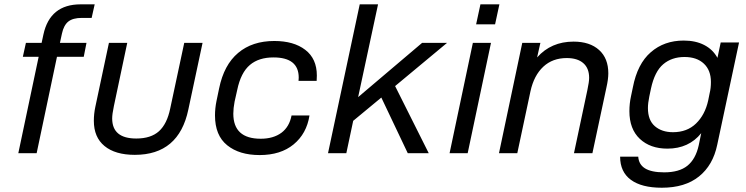

<svg xmlns="http://www.w3.org/2000/svg" viewBox="-20 -710 3459 890"><path d="M296.4 -609.9Q275.4 -592.8 267.1 -554.2L257.8 -511.2H380.9L368.2 -446.8H244.1L149.9 0H64.9L159.2 -446.8H85.9L100.1 -511.2H172.9L181.2 -549.8Q211.4 -689.9 354 -689.9H418.9L404.8 -627H358.9Q317.9 -627 296.4 -609.9Z M464.4 -33.2Q415 -73.7 415 -149.9Q415 -182.1 421.9 -214.8L484.9 -511.2H569.8L507.8 -217.8Q500 -180.7 500 -161.1Q500 -67.9 611.8 -67.9Q679.2 -67.9 716.8 -101.6Q754.4 -135.7 769 -207L834 -511.2H918.9L853 -202.1Q809.1 7.8 605 7.8Q514.2 7.8 464.4 -33.2Z M1033.2 -36.6Q976.6 -82 976.6 -174.8Q976.6 -207.5 983.4 -241.2L995.6 -299.8Q1018.1 -409.7 1084 -464.8Q1149.4 -520 1251.5 -520Q1341.8 -520 1395 -479Q1448.7 -438 1448.7 -359.9Q1448.7 -348.6 1447.8 -335H1363.8L1364.7 -350.1Q1364.7 -443.8 1247.6 -443.8Q1179.7 -443.8 1138.7 -409.2Q1096.2 -373.5 1079.6 -293L1067.4 -238.8Q1061.5 -208 1061.5 -183.1Q1061.5 -66.9 1188.5 -66.9Q1247.1 -66.9 1284.7 -94.7Q1321.3 -122.1 1331.5 -174.8H1414.6Q1401.4 -90.3 1340.8 -40.5Q1280.8 8.8 1183.6 8.8Q1089.4 8.8 1033.2 -36.6Z M1811.5 -311 1967.3 0H1870.1L1747.6 -257.8L1617.2 -149.9L1585.4 0H1500.5L1647.5 -689.9H1732.4L1640.1 -259.8L1936.5 -511.2H2052.2Z M2207 -689.9H2294.9L2274.9 -597.2H2187ZM2171.9 -511.2H2255.9L2147.9 0H2064Z M2400.9 -511.2H2484.9L2469.7 -443.8Q2534.7 -517.1 2638.7 -517.1Q2714.4 -517.1 2757.3 -478Q2799.8 -439.5 2799.8 -370.1Q2799.8 -342.8 2791 -304.2L2726.1 0H2640.6L2702.6 -292Q2710.9 -330.6 2710.9 -349.1Q2710.9 -394 2683.6 -417.5Q2656.7 -440.9 2606.9 -440.9Q2541.5 -440.9 2498.5 -400.9Q2455.1 -360.4 2439 -287.1L2377.9 0H2293Z M2854.5 16.1H2938.5Q2940.9 52.2 2969.7 70.3Q2999.5 88.9 3058.6 88.9Q3127.9 88.9 3166 58.6Q3204.6 27.8 3218.8 -36.1L3230.5 -92.8Q3172.9 -21 3073.7 -21Q2994.1 -21 2945.8 -66.4Q2897.5 -111.8 2897.5 -194.8Q2897.5 -229.5 2904.8 -263.2L2913.6 -305.2Q2934.6 -414.1 2996.6 -467.8Q3058.6 -522 3149.4 -522Q3204.1 -522 3244.1 -501.5Q3284.2 -481 3305.7 -441.9L3320.8 -513.2H3405.8L3304.7 -39.1Q3285.2 55.7 3220.2 107.9Q3155.3 160.2 3047.9 160.2Q2954.1 160.2 2904.3 123.5Q2854.5 86.9 2854.5 16.1ZM3206.1 -137.2Q3248 -177.7 3262.7 -244.1L3269.5 -277.8Q3275.4 -300.8 3275.4 -330.1Q3275.4 -384.3 3242.7 -415Q3210 -445.8 3152.8 -445.8Q3093.8 -445.8 3054.2 -412.1Q3014.6 -378.4 2997.6 -299.8L2989.7 -262.2Q2983.4 -231.9 2983.4 -209Q2983.4 -152.8 3015.6 -125Q3047.9 -97.2 3099.6 -97.2Q3164.6 -97.2 3206.1 -137.2Z"/></svg>

Font: D-DIN Exp
Style: DINExp-Italic
Weight: 400
Width: 7
Italic angle: -12°
Designer: Charles Nix
Foundry: Datto Inc.
Version: Version 1.00